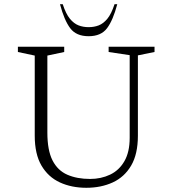

<svg xmlns="http://www.w3.org/2000/svg" viewBox="-20 -882 819 912"><path d="M390 10Q320 10 264.5 -15.5Q209 -41 177 -95.5Q145 -150 145 -238V-618L65 -635V-660H285V-635L205 -618V-252Q205 -168 229.5 -120Q254 -72 300 -52Q346 -32 408 -32Q460 -32 503 -52.5Q546 -73 571 -116.5Q596 -160 596 -227V-620L496 -635V-660H714V-635L635 -619V-238Q635 -150 603 -95.5Q571 -41 515.5 -15.5Q460 10 390 10ZM401 -710Q342 -710 313.5 -748Q285 -786 265 -862H278Q293 -816 312 -793Q331 -770 353 -761.5Q375 -753 401 -753Q427 -753 449 -761.5Q471 -770 490 -793Q509 -816 524 -862H537Q517 -786 488.5 -748Q460 -710 401 -710Z"/></svg>

Font: Spectral ExtraLight
Style: Regular
Weight: 275
Designer: Jean-Baptiste Levee
Foundry: Production Type
Version: Version 2.001